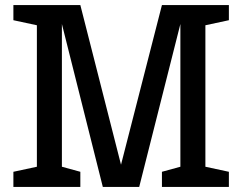

<svg xmlns="http://www.w3.org/2000/svg" viewBox="-20 -740 959 760"><path d="M225 -645V-80L298 -60V0H33V-60L126 -80V-640L33 -660V-720H298L459 -88L621 -720H886V-660L793 -640V-80L886 -60V0H621V-60L694 -80V-645L531 0H387Z"/></svg>

Font: Hermeneus One
Style: Regular
Weight: 400
Designer: Rodrigo Fuenzalida, Pablo Impallari
Foundry: Pablo Impallari, Rodrigo Fuenzalida
Version: Version 1.002; ttfautohint (v0.93) -l 8 -r 50 -G 200 -x 14 -